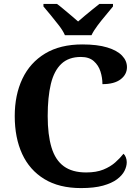

<svg xmlns="http://www.w3.org/2000/svg" viewBox="-20 -951 709 981"><path d="M394.1 10Q282.3 10 206.8 -36Q131.2 -82 93.2 -164.5Q55.3 -247 55.3 -358Q55.3 -466 94.4 -548.5Q133.5 -631 210.5 -677.5Q287.5 -724 400.6 -724Q477.3 -724 527.8 -708.6Q578.3 -693.3 603.5 -666.9Q628.7 -640.5 628.7 -607.9Q628.7 -570.7 596.5 -545.9Q564.2 -521.1 503.4 -521.1Q503.4 -553.9 493.3 -585.7Q483.2 -617.5 459.1 -638.7Q435.1 -660 393.4 -660Q330.6 -660 293.3 -624.6Q256 -589.3 239.8 -521.9Q223.7 -454.5 223.7 -358Q223.7 -262 243.2 -197.6Q262.6 -133.2 306 -101.5Q349.4 -69.9 420.1 -69.9Q472 -69.9 508 -84.5Q544 -99.1 569 -121.3Q593.9 -143.4 610.9 -165.4Q618.4 -159.2 623 -147.1Q627.6 -135 627.6 -122.3Q627.6 -101 616.1 -78Q604.5 -55 577.9 -35Q551.4 -15.1 506.2 -2.5Q461.1 10 394.1 10ZM311.8 -771Q301.8 -794 281.5 -820.5Q261.2 -847 239.6 -873Q218 -899 202 -918V-931H271.1Q285.5 -920.6 304.8 -904.2Q324.1 -887.8 344.1 -871.3Q364.1 -854.8 379.1 -841.2Q394.1 -854.8 414.2 -871.3Q434.2 -887.8 454.3 -904.2Q474.4 -920.6 488.1 -931H557.3V-918Q542.3 -899 520.2 -873Q498.1 -847 478.3 -820.5Q458.4 -794 447.4 -771Z"/></svg>

Font: Noto Serif Malayalam
Style: Regular
Weight: 400
Designer: Indian type Foundry, Jelle Bosma, Monotype Design Team
Foundry: Monotype Imaging Inc.
Version: Version 2.103